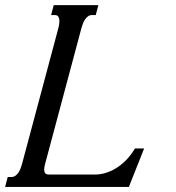

<svg xmlns="http://www.w3.org/2000/svg" viewBox="-87 -736 694 756"><path d="M290 -676.8H275.4Q266.6 -676.8 259.8 -671.9Q252.9 -667 247.8 -659.4Q242.7 -651.9 239.3 -642.6Q235.8 -633.3 233.4 -624.5L90.8 -91.3Q86.9 -77.1 86.9 -67.9Q86.9 -59.1 91.1 -54Q95.2 -48.8 106.4 -48.8H288.1Q309.1 -48.8 330.8 -55.7Q352.5 -62.5 372.8 -75.4Q393.1 -88.4 411.4 -107.4Q429.7 -126.5 444.3 -151.4H480.5L420.4 0H-66.9L-56.6 -39.1H-42Q-33.2 -39.1 -26.4 -43.9Q-19.5 -48.8 -14.4 -56.4Q-9.3 -64 -5.9 -73.2Q-2.4 -82.5 0 -91.3L142.6 -624.5Q144.5 -631.3 145.8 -638.9Q147 -646.5 147 -653.3Q147 -663.1 143.1 -669.9Q139.2 -676.8 128.9 -676.8H114.3L124.5 -715.8H300.3Z"/></svg>

Font: Arian AMU Serif
Style: Italic
Weight: 400
Italic angle: -15°
Designer: Ruben Hakobyan (Tarumian)
Foundry: Ruben Hakobyan (Tarumian)
Version: Version 1.002